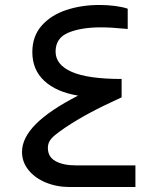

<svg xmlns="http://www.w3.org/2000/svg" viewBox="-20 -752 640 772"><path d="M68.5 -141Q68.5 -197.5 124.5 -253.5Q180.5 -309.5 294 -367.5Q206.5 -382 158.2 -426.8Q110 -471.5 110 -542.5Q110 -606 147.2 -648.5Q184.5 -691 245.8 -711.5Q307 -732 380.5 -732Q412.5 -732 443 -728Q473.5 -724 493.5 -717V-635.5L481 -636.5Q428 -642 385 -642Q307 -642 255.2 -620.8Q203.5 -599.5 203.5 -544.5Q203.5 -491.5 268.5 -463Q333.5 -434.5 469 -434.5V-360.5Q397 -328 343.2 -299.2Q289.5 -270.5 243 -239.5Q214.5 -220 200 -207.8Q185.5 -195.5 179 -183.8Q172.5 -172 172.5 -157Q172.5 -121 203.5 -104Q234.5 -87 285 -87H524.5V0H260.5Q208 0 164 -18.2Q120 -36.5 94.2 -68.8Q68.5 -101 68.5 -141Z"/></svg>

Font: JuliaMono MediumItalic
Style: Regular
Weight: 500
Italic angle: -9°
Monospace: yes
Designer: cormullion
Foundry: corm
Version: Version 0.049; ttfautohint (v1.8.4)